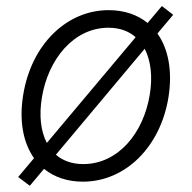

<svg xmlns="http://www.w3.org/2000/svg" viewBox="-20 -587 631 632"><path d="M550.1 -538.4 512.8 -567.1 465.9 -511.4C432.5 -538.4 389.2 -553.6 337.7 -553.6C198.9 -553.6 83.5 -440.3 56.5 -275.6C42.3 -189.6 56.1 -117.2 92 -66.4L39.8 -4.3L78.1 24.5L125 -31.2C158 -4.3 201.3 11 252.8 11C392 11 507.5 -102.3 534.4 -266C548.3 -352.6 534.4 -425.8 498.2 -476.6ZM117.9 -266C138.1 -390.6 221.6 -495.7 337 -495.7C374.3 -495.7 404.1 -484.4 426.5 -464.5L134.2 -116.5C113.6 -155.9 108.3 -208.5 117.9 -266ZM473 -275.6C452.8 -150.2 369.7 -46.9 253.9 -46.9C216.3 -46.9 186.4 -58.2 164.1 -77.8L456.3 -426.5C476.9 -386.7 482.6 -333.5 473 -275.6Z"/></svg>

Font: TID UI Light
Style: Italic
Weight: 300
Italic angle: -9.39999°
Designer: The TID Project Authors
Foundry: Bakken & Bæck
Version: Version 1.001;hotconv 1.0.109;makeotfexe 2.5.65596